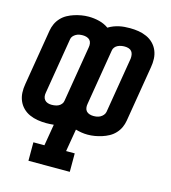

<svg xmlns="http://www.w3.org/2000/svg" viewBox="-111 -629 821 924"><g transform="rotate(15 300.0 -167.5)"><path d="M116 205V113H171L189 6Q179 7 170 7.5Q161 8 151 8Q130 8 108.5 4.5Q87 1 68 -7.5Q49 -16 34.5 -30.5Q20 -45 12 -64Q4 -83 3 -104.5Q2 -126 6 -148L52 -426Q55 -444 62.5 -460.5Q70 -477 83 -491Q96 -505 112.5 -514Q129 -523 146.5 -528.5Q164 -534 181.5 -537Q199 -540 217 -540Q244 -540 270 -533.5Q296 -527 317 -512Q330 -520 343 -525Q356 -530 369.5 -533Q383 -536 396.5 -537Q410 -538 424 -538Q446 -538 467 -534.5Q488 -531 507 -522.5Q526 -514 540.5 -499.5Q555 -485 563 -466Q571 -447 572 -425.5Q573 -404 569 -382L523 -104Q520 -86 512.5 -69.5Q505 -53 492 -39Q479 -25 462.5 -16Q446 -7 428.5 -1.5Q411 4 393.5 7Q376 10 358 10Q342 10 327 7.5Q312 5 298 1L279 113H322V205ZM153 -84Q162 -84 171 -85.5Q180 -87 188 -91Q196 -95 202 -102.5Q208 -110 209 -119L255 -397Q257 -407 255.5 -417Q254 -427 248 -433.5Q242 -440 232.5 -443Q223 -446 213 -446Q204 -446 195.5 -444.5Q187 -443 179 -438.5Q171 -434 165 -427Q159 -420 158 -411L112 -133Q110 -123 111.5 -113.5Q113 -104 119 -97Q125 -90 134 -87Q143 -84 153 -84ZM362 -84Q371 -84 379.5 -85.5Q388 -87 396 -91.5Q404 -96 410 -103Q416 -110 418 -119L464 -397Q465 -407 463.5 -416.5Q462 -426 456.5 -433Q451 -440 441.5 -443Q432 -446 422 -446Q413 -446 404.5 -444.5Q396 -443 387.5 -439Q379 -435 373 -427.5Q367 -420 366 -411L320 -133Q318 -123 319.5 -113Q321 -103 327 -96.5Q333 -90 342.5 -87Q352 -84 362 -84Z"/></g></svg>

Font: Iosevka Slab Semibold Extended
Style: Italic
Weight: 600
Width: 7
Italic angle: -9°
Monospace: yes
Designer: Belleve Invis
Foundry: Belleve Invis
Version: Version 11.1.0; ttfautohint (v1.8.3)